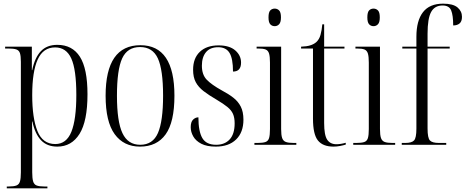

<svg xmlns="http://www.w3.org/2000/svg" viewBox="-20 -791 2544 1049"><path d="M17 238V228H26Q55 228 69.5 222.5Q84 217 89 200.5Q94 184 94 151V-453Q94 -485 89 -500.5Q84 -516 69 -521Q54 -526 24 -526H8V-536H154V-408H156Q170 -476 203 -511Q236 -546 293 -546Q375 -546 416.5 -481Q458 -416 458 -276Q458 -129 414.5 -59.5Q371 10 293 10Q237 10 204 -25Q171 -60 157 -127H155Q156 -95 156 -61Q156 -27 156 10V150Q156 183 161 200Q166 217 180.5 222.5Q195 228 223 228H239V238ZM282 -4Q343 -4 370 -71Q397 -138 397 -272Q397 -411 369.5 -471.5Q342 -532 281 -532Q216 -532 186 -466Q156 -400 156 -272Q156 -146 184.5 -75Q213 -4 282 -4Z M745 10Q656 10 606.5 -58Q557 -126 557 -268Q557 -544 747 -544Q933 -544 933 -268Q933 -124 885 -57Q837 10 745 10ZM746 0Q815 0 843 -64.5Q871 -129 871 -268Q871 -410 842.5 -472Q814 -534 745 -534Q676 -534 647.5 -472Q619 -410 619 -268Q619 -127 649 -63.5Q679 0 746 0Z M1159 10Q1110 10 1080 -5.5Q1050 -21 1036 -45.5Q1022 -70 1022 -96Q1022 -125 1035 -137.5Q1048 -150 1064 -150Q1064 -73 1085.5 -36.5Q1107 0 1161 0Q1208 0 1235 -29.5Q1262 -59 1262 -117Q1262 -148 1253 -168.5Q1244 -189 1222.5 -206.5Q1201 -224 1164 -246Q1121 -271 1092.5 -293Q1064 -315 1049.5 -342Q1035 -369 1035 -410Q1035 -473 1072 -508Q1109 -543 1174 -543Q1234 -543 1265.5 -515.5Q1297 -488 1297 -449Q1297 -400 1253 -400Q1253 -471 1234 -502Q1215 -533 1172 -533Q1128 -533 1105.5 -506Q1083 -479 1083 -432Q1083 -383 1109.5 -355.5Q1136 -328 1192 -297Q1228 -278 1254.5 -257.5Q1281 -237 1295.5 -208.5Q1310 -180 1310 -137Q1310 -68 1270 -29Q1230 10 1159 10Z M1481 -648Q1466 -648 1456.5 -658.5Q1447 -669 1447 -696Q1447 -724 1456.5 -734Q1466 -744 1481 -744Q1495 -744 1505 -734Q1515 -724 1515 -696Q1515 -669 1505 -658.5Q1495 -648 1481 -648ZM1370 0V-10H1387Q1415 -10 1430 -15Q1445 -20 1450 -36.5Q1455 -53 1455 -86V-449Q1455 -482 1450 -498.5Q1445 -515 1431.5 -520.5Q1418 -526 1391 -526H1382V-536H1516V-86Q1516 -53 1521.5 -37Q1527 -21 1541.5 -15.5Q1556 -10 1584 -10H1599V0Z M1802 10Q1744 10 1717 -23.5Q1690 -57 1690 -143V-526H1625V-536Q1655 -537 1674.5 -543Q1694 -549 1707 -560Q1724 -575 1731 -600Q1738 -625 1741 -658H1751V-536H1862V-526H1751V-119Q1751 -53 1767.5 -28Q1784 -3 1818 -3Q1841 -3 1869 -11V-1Q1856 3 1838 6.5Q1820 10 1802 10Z M2021 -648Q2006 -648 1996.5 -658.5Q1987 -669 1987 -696Q1987 -724 1996.5 -734Q2006 -744 2021 -744Q2035 -744 2045 -734Q2055 -724 2055 -696Q2055 -669 2045 -658.5Q2035 -648 2021 -648ZM1910 0V-10H1927Q1955 -10 1970 -15Q1985 -20 1990 -36.5Q1995 -53 1995 -86V-449Q1995 -482 1990 -498.5Q1985 -515 1971.5 -520.5Q1958 -526 1931 -526H1922V-536H2056V-86Q2056 -53 2061.5 -37Q2067 -21 2081.5 -15.5Q2096 -10 2124 -10H2139V0Z M2175 0V-10H2194Q2229 -10 2242 -23.5Q2255 -37 2255 -88V-526H2178V-536H2255V-590Q2255 -678 2291 -724.5Q2327 -771 2401 -771Q2455 -771 2479.5 -750.5Q2504 -730 2504 -699Q2504 -674 2491 -663Q2478 -652 2456 -652Q2456 -707 2445 -734Q2434 -761 2398 -761Q2355 -761 2335.5 -725.5Q2316 -690 2316 -607V-536H2437V-526H2316V-89Q2316 -37 2329 -23.5Q2342 -10 2378 -10H2418V0Z"/></svg>

Font: Noto Serif Display Condensed Light
Style: Regular
Weight: 300
Width: 3
Designer: Monotype Design Team
Foundry: Monotype Imaging Inc.
Version: Version 2.009